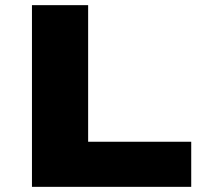

<svg xmlns="http://www.w3.org/2000/svg" viewBox="-20 -725 807 745"><path d="M104 0V-705H322V-175H722V0Z"/></svg>

Font: Nunito Sans 7pt Expanded Black
Style: Regular
Weight: 900
Width: 7
Designer: Vernon Adams
Foundry: Vernon Adams
Version: Version 3.101;gftools[0.9.27]